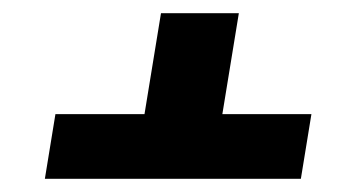

<svg xmlns="http://www.w3.org/2000/svg" viewBox="-20 -562 540 291"><path d="M48 -291 64 -389H199L224 -542H342L317 -389H452L436 -291Z"/></svg>

Font: Iosevka Term Curly Heavy
Style: Italic
Weight: 900
Italic angle: -9°
Designer: Belleve Invis
Foundry: Belleve Invis
Version: Version 32.3.0